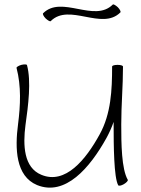

<svg xmlns="http://www.w3.org/2000/svg" viewBox="-20 -839 647 882"><path d="M213 -742C298 -827 448 -697 533 -782C536 -785 531 -796 521 -806C511 -815 501 -821 498 -818C413 -733 263 -863 178 -778C175 -775 180 -764 190 -754C200 -745 210 -739 213 -742ZM56 -527C78 -443 74 -355 63 -269C48 -156 52 -30 150 11C280 64 393 -68 469 -205C482 -229 493 -253 502 -279C502 -275 502 -271 502 -267C502 -171 503 -24 523 12C526 16 537 14 549 7C561 0 569 -9 567 -13C538 -63 537 -180 537 -267C537 -356 545 -444 545 -533C545 -538 534 -541 520 -541C506 -541 495 -538 495 -533C495 -426 490 -316 438 -222C374 -105 280 10 170 -36C89 -69 85 -172 97 -264C110 -356 124 -466 104 -540C103 -544 91 -544 78 -541C65 -537 55 -531 56 -527Z"/></svg>

Font: Nupuram Thin
Style: Regular
Weight: 100
Designer: Santhosh Thottingal (santhosh.thottingal@gmail.com)
Foundry: SMC
Version: Version 1.000